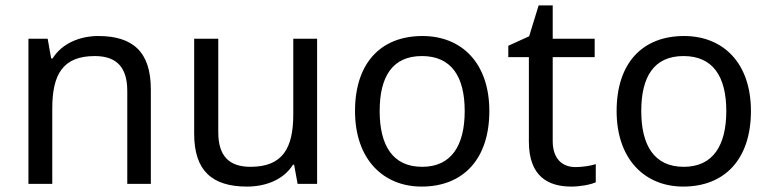

<svg xmlns="http://www.w3.org/2000/svg" viewBox="-20 -679 2847 709"><path d="M343 -546C275 -546 209 -519 174 -463H169L156 -536H85V0H173V-278C173 -403 211 -472 330 -472C412 -472 450 -429 450 -343V0H537V-349C537 -487 471 -546 343 -546Z M1151 -536H1063V-257C1063 -132 1024 -63 905 -63C824 -63 786 -105 786 -191V-536H697V-185C697 -49 763 10 892 10C961 10 1027 -15 1062 -71H1066L1079 0H1151Z M1787 -269C1787 -446 1685 -546 1540 -546C1386 -546 1291 -446 1291 -269C1291 -91 1395 10 1537 10C1690 10 1787 -91 1787 -269ZM1382 -269C1382 -396 1429 -472 1538 -472C1647 -472 1696 -396 1696 -269C1696 -142 1647 -63 1539 -63C1430 -63 1382 -142 1382 -269Z M2105 -62C2056 -62 2021 -93 2021 -158V-468H2176V-536H2021V-659H1969L1934 -545L1857 -510V-468H1933V-156C1933 -26 2006 10 2090 10C2122 10 2161 3 2180 -6V-73C2163 -67 2131 -62 2105 -62Z M2753 -269C2753 -446 2651 -546 2506 -546C2352 -546 2257 -446 2257 -269C2257 -91 2361 10 2503 10C2656 10 2753 -91 2753 -269ZM2348 -269C2348 -396 2395 -472 2504 -472C2613 -472 2662 -396 2662 -269C2662 -142 2613 -63 2505 -63C2396 -63 2348 -142 2348 -269Z"/></svg>

Font: Noto Sans Buginese
Style: Regular
Weight: 400
Designer: Monotype Design Team
Foundry: Monotype Imaging Inc.
Version: Version 2.002